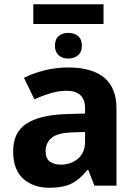

<svg xmlns="http://www.w3.org/2000/svg" viewBox="-20 -875 644 905"><path d="M302 -557Q412 -557 470.5 -509.5Q529 -462 529 -364V0H425L396 -74H392Q357 -30 318 -10Q279 10 211 10Q138 10 90 -32Q42 -74 42 -163Q42 -250 103 -291Q164 -332 286 -337L381 -340V-364Q381 -407 358.5 -427Q336 -447 296 -447Q256 -447 218 -435.5Q180 -424 142 -407L93 -508Q136 -530 190 -543.5Q244 -557 302 -557ZM381 -253 323 -251Q251 -249 223 -225Q195 -201 195 -162Q195 -128 215 -113.5Q235 -99 267 -99Q315 -99 348 -127.5Q381 -156 381 -208ZM468 -855V-762H137V-855ZM302 -720Q330 -720 348 -705Q366 -690 366 -659Q366 -630 348 -614.5Q330 -599 302 -599Q274 -599 256.5 -614.5Q239 -630 239 -659Q239 -690 256.5 -705Q274 -720 302 -720Z"/></svg>

Font: Noto Sans
Style: Bold
Weight: 700
Designer: Monotype Design Team
Foundry: Monotype Imaging Inc.
Version: Version 2.000;GOOG;noto-source:20170915:90ef993387c0; ttfaut